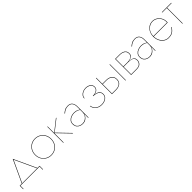

<svg xmlns="http://www.w3.org/2000/svg" viewBox="474 -2150 3895 3895"><g transform="rotate(-45 2421.5 -202.5)"><path d="M325 -470 111 -10H539ZM600 0H50V90H40V-10H100L325 -495L550 -10H610V90H600Z M700 -230Q700 -300 731 -354Q762 -408 814.5 -439Q867 -470 933 -470Q999 -470 1052 -439Q1105 -408 1135.5 -354Q1166 -300 1166 -230Q1166 -161 1135.5 -106.5Q1105 -52 1052 -21Q999 10 933 10Q867 10 814.5 -21Q762 -52 731 -106.5Q700 -161 700 -230ZM710 -230Q710 -163 739.5 -111Q769 -59 820 -29.5Q871 0 933 0Q996 0 1046.5 -29.5Q1097 -59 1126.5 -111Q1156 -163 1156 -230Q1156 -297 1126.5 -349Q1097 -401 1046.5 -430.5Q996 -460 933 -460Q871 -460 820 -430.5Q769 -401 739.5 -349Q710 -297 710 -230Z M1281 -460H1291V-272L1529 -460H1545L1303 -270L1563 0H1549L1291 -268V0H1281Z M1725 -395 1718 -403Q1743 -426 1781 -448Q1819 -470 1874 -470Q1942 -470 1974 -428.5Q2006 -387 2006 -320V0H1996V-118Q1983 -65 1940.5 -27.5Q1898 10 1834 10Q1797 10 1761.5 -4.5Q1726 -19 1703.5 -51Q1681 -83 1681 -135Q1681 -184 1707.5 -216Q1734 -248 1775.5 -264.5Q1817 -281 1862 -281Q1918 -281 1949 -266Q1980 -251 1996 -238V-320Q1996 -385 1966 -422.5Q1936 -460 1874 -460Q1825 -460 1789 -440.5Q1753 -421 1725 -395ZM1691 -135Q1691 -86 1712 -56.5Q1733 -27 1766 -13.5Q1799 0 1834 0Q1879 0 1916 -22Q1953 -44 1974.5 -80.5Q1996 -117 1996 -160V-228Q1978 -244 1944.5 -257.5Q1911 -271 1862 -271Q1821 -271 1781.5 -256Q1742 -241 1716.5 -211Q1691 -181 1691 -135Z M2382 10Q2300 10 2248.5 -34Q2197 -78 2189 -145H2199Q2207 -84 2255 -42Q2303 0 2382 0Q2422 0 2459.5 -13.5Q2497 -27 2522 -55Q2547 -83 2547 -126Q2547 -168 2523.5 -193Q2500 -218 2461.5 -229Q2423 -240 2379 -240V-250Q2447 -250 2487 -277.5Q2527 -305 2527 -353Q2527 -403 2485.5 -431.5Q2444 -460 2385 -460Q2339 -460 2303 -442Q2267 -424 2246.5 -396Q2226 -368 2226 -336H2216Q2216 -373 2239.5 -403.5Q2263 -434 2301.5 -452Q2340 -470 2386 -470Q2450 -470 2493.5 -439Q2537 -408 2537 -353Q2537 -311 2507.5 -282Q2478 -253 2418 -245Q2557 -232 2557 -127Q2557 -82 2532 -51.5Q2507 -21 2467 -5.5Q2427 10 2382 10Z M3067 -460H3077V0H3067ZM2677 -460H2687V-286H2797Q2868 -286 2916.5 -251.5Q2965 -217 2965 -143Q2965 -69 2916.5 -34.5Q2868 0 2797 0H2677ZM2797 -276H2687V-10H2797Q2841 -10 2877 -23.5Q2913 -37 2934 -66Q2955 -95 2955 -143Q2955 -211 2909 -243.5Q2863 -276 2797 -276Z M3227 -460H3355Q3398 -460 3433.5 -447.5Q3469 -435 3491 -407.5Q3513 -380 3513 -335Q3513 -284 3477 -260Q3441 -236 3389 -231Q3431 -229 3463.5 -219.5Q3496 -210 3514.5 -188Q3533 -166 3533 -125Q3533 -73 3498.5 -36.5Q3464 0 3385 0H3227ZM3355 -450H3237V-235H3355Q3373 -235 3398 -238.5Q3423 -242 3447 -252.5Q3471 -263 3487 -283Q3503 -303 3503 -335Q3503 -394 3460 -422Q3417 -450 3355 -450ZM3365 -225H3237V-10H3385Q3460 -10 3491.5 -44.5Q3523 -79 3523 -125Q3523 -161 3507 -181.5Q3491 -202 3466.5 -211Q3442 -220 3415 -222.5Q3388 -225 3365 -225Z M3647 -395 3640 -403Q3665 -426 3703 -448Q3741 -470 3796 -470Q3864 -470 3896 -428.5Q3928 -387 3928 -320V0H3918V-118Q3905 -65 3862.5 -27.5Q3820 10 3756 10Q3719 10 3683.5 -4.5Q3648 -19 3625.5 -51Q3603 -83 3603 -135Q3603 -184 3629.5 -216Q3656 -248 3697.5 -264.5Q3739 -281 3784 -281Q3840 -281 3871 -266Q3902 -251 3918 -238V-320Q3918 -385 3888 -422.5Q3858 -460 3796 -460Q3747 -460 3711 -440.5Q3675 -421 3647 -395ZM3613 -135Q3613 -86 3634 -56.5Q3655 -27 3688 -13.5Q3721 0 3756 0Q3801 0 3838 -22Q3875 -44 3896.5 -80.5Q3918 -117 3918 -160V-228Q3900 -244 3866.5 -257.5Q3833 -271 3784 -271Q3743 -271 3703.5 -256Q3664 -241 3638.5 -211Q3613 -181 3613 -135Z M4497 -107Q4482 -83 4459.5 -56Q4437 -29 4399 -9.5Q4361 10 4298 10Q4241 10 4194.5 -21.5Q4148 -53 4120.5 -108Q4093 -163 4093 -232Q4093 -274 4103 -308Q4123 -379 4176.5 -424.5Q4230 -470 4303 -470Q4356 -470 4402 -442Q4448 -414 4476.5 -365.5Q4505 -317 4505 -254Q4505 -248 4504.5 -241Q4504 -234 4503 -228H4103Q4104 -163 4130.5 -111.5Q4157 -60 4200.5 -30Q4244 0 4298 0Q4357 0 4393.5 -18Q4430 -36 4452 -62.5Q4474 -89 4489 -113ZM4303 -460Q4253 -460 4207.5 -434Q4162 -408 4133 -358Q4104 -308 4103 -238H4494Q4499 -302 4472.5 -352Q4446 -402 4400.5 -431Q4355 -460 4303 -460Z M4568 -460H4838V-450H4708V0H4698V-450H4568Z"/></g></svg>

Font: Jost* Hairline
Style: Regular
Weight: 100
Version: Version 3.7